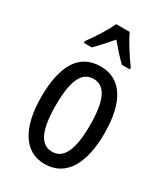

<svg xmlns="http://www.w3.org/2000/svg" viewBox="-192 -853 828 949"><g transform="rotate(30 222.5 -378.0)"><path d="M260 -766H183C164 -723 127 -665 91 -616V-606H136C160 -629 191 -665 222 -700C252 -665 280 -632 308 -606H353V-616C320 -660 281 -721 260 -766ZM403 -269C403 -452 337 -547 223 -547C99 -547 42 -446 42 -269C42 -101 102 10 221 10C346 10 403 -102 403 -269ZM125 -269C125 -407 154 -476 223 -476C290 -476 321 -407 321 -269C321 -130 290 -61 223 -61C155 -61 125 -132 125 -269Z"/></g></svg>

Font: Noto Sans Sinhala UI ExtraCondensed
Style: Regular
Weight: 400
Width: 2
Designer: Jelle Bosma - Monotype Design Team
Foundry: Monotype Imaging Inc.
Version: Version 2.006